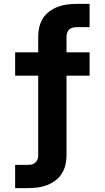

<svg xmlns="http://www.w3.org/2000/svg" viewBox="-20 -755 540 990"><path d="M58 215V95H123Q133 95 143 93Q153 91 161 84.5Q169 78 173 68Q177 58 177 48V-365H58V-485H177V-568Q177 -593 183 -617Q189 -641 202.5 -662Q216 -683 236.5 -697.5Q257 -712 280 -720.5Q303 -729 328 -732Q353 -735 377 -735H442V-615H377Q367 -615 357 -613Q347 -611 339 -604.5Q331 -598 327 -588Q323 -578 323 -568V-485H442V-365H323V48Q323 73 317 97Q311 121 297.5 142Q284 163 263.5 177.5Q243 192 220 200.5Q197 209 172 212Q147 215 123 215Z"/></svg>

Font: Iosevka Aile Heavy
Style: Regular
Weight: 900
Designer: Belleve Invis
Foundry: Belleve Invis
Version: Version 31.1.0; ttfautohint (v1.8.4)